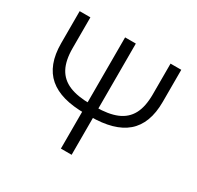

<svg xmlns="http://www.w3.org/2000/svg" viewBox="-151 -880 1081 1054"><g transform="rotate(30 389.0 -352.5)"><path d="M373 -233Q296 -233 239 -249Q182 -265 144 -297.5Q106 -330 86.5 -381Q67 -432 67 -502V-705H135V-510Q135 -432 160.5 -384.5Q186 -337 238.5 -315Q291 -293 373 -293H405Q487 -293 539.5 -315Q592 -337 617.5 -384.5Q643 -432 643 -510V-705H711V-502Q711 -432 691.5 -381Q672 -330 634 -297.5Q596 -265 539 -249Q482 -233 405 -233ZM355 0V-260V-267V-705H423V-266V-260V0Z"/></g></svg>

Font: TikTok Sans 24pt Light
Style: Regular
Weight: 300
Version: Version 4.000